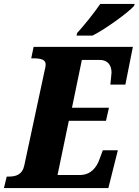

<svg xmlns="http://www.w3.org/2000/svg" viewBox="-42 -951 701 971"><path d="M345 -771H426C495 -806 608 -889 636 -921L639 -931H465C436 -888 383 -822 348 -784ZM-22 0H506L554 -191H478L462 -148C447 -104 417 -66 362 -66H249L306 -340H494L509 -406H322L372 -648H462C505 -648 522 -619 522 -584C522 -577 517 -532 516 -523H592L630 -714H128L116 -656H126C164 -656 189 -650 189 -625C189 -617 186 -603 183 -591L81 -115C71 -67 38 -58 2 -58H-8Z"/></svg>

Font: Noto Serif Condensed Black
Style: Italic
Weight: 900
Width: 3
Italic angle: -12°
Designer: Monotype Design Team
Foundry: Monotype Imaging Inc.
Version: Version 2.013